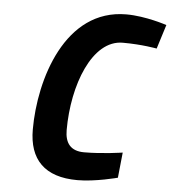

<svg xmlns="http://www.w3.org/2000/svg" viewBox="-52 -750 723 807"><g transform="rotate(5 310.0 -347.0)"><path d="M484 -123C484 -123 400 -110 322 -110C265 -110 241 -142 241 -197C241 -387 315 -583 444 -583C526 -583 588 -571 588 -571L620 -673C620 -673 531 -703 449 -703C190 -703 99 -398 99 -187C99 -61 165 9 304 9C380 9 473 -16 473 -16L484 -123Z"/></g></svg>

Font: RazerF5
Style: Bold Italic
Weight: 700
Foundry: Razer Inc.
Version: Version 2